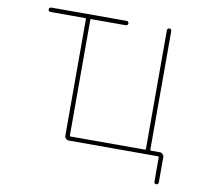

<svg xmlns="http://www.w3.org/2000/svg" viewBox="-93 -856 1186 1095"><g transform="rotate(10 500.0 -308.5)"><path d="M868.2 123V-18.6Q868.2 -23.4 863.3 -23.4H346.7Q335.9 -23.4 329.1 -30.8Q322.3 -38.1 322.3 -47.9V-722.7Q322.3 -727.5 317.4 -727.5H116.2Q111.3 -727.5 107.4 -731.4Q103.5 -735.4 103.5 -740.2Q103.5 -745.1 107.4 -749Q111.3 -752.9 116.2 -752.9H552.7Q558.6 -752.9 562 -749Q565.4 -745.1 565.4 -740.2Q565.4 -735.4 562 -731.4Q558.6 -727.5 552.7 -727.5H351.6Q347.7 -727.5 347.7 -722.7V-52.7Q347.7 -47.9 351.6 -47.9H784.2Q788.1 -47.9 788.1 -52.7V-740.2Q788.1 -745.1 792 -749Q795.9 -752.9 801.3 -752.9Q806.6 -752.9 810.1 -749Q813.5 -745.1 813.5 -740.2V-52.7Q813.5 -47.9 818.4 -47.9H869.1Q878.9 -47.9 886.2 -40.5Q893.6 -33.2 893.6 -23.4V123Q893.6 127.9 889.6 131.8Q885.7 135.7 880.4 135.7Q875 135.7 871.6 131.8Q868.2 127.9 868.2 123Z"/></g></svg>

Font: Rounded Mgen+ 1m thin
Style: Regular
Weight: 100
Designer: [Source Han Sans]
Ryoko NISHIZUKA  (kana & ideographs); Paul D. Hunt (Latin, Greek & Cyrillic); Wenlong ZHANG  (bopomofo
Version: Version 1.059.20150602